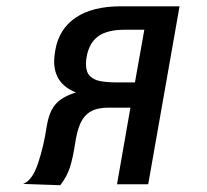

<svg xmlns="http://www.w3.org/2000/svg" viewBox="-20 -570 640 594"><path d="M124 -176Q129 -208 139.2 -228.5Q149.5 -249 167.8 -262Q186 -275 215 -284Q147.5 -310.5 147.5 -380.5Q147.5 -393.5 151 -414.5Q162.5 -480.5 214.2 -515.5Q266 -550.5 354 -550.5H535.5L438.5 0H342L383.5 -237H316Q281 -237 260.2 -224.8Q239.5 -212.5 228.8 -188.5Q218 -164.5 212 -124Q206 -83.5 196.8 -53.8Q187.5 -24 166.5 3L51.5 -1Q80 -11.5 97.8 -65Q115.5 -118.5 124 -176ZM397.5 -315 426.5 -478H365.5Q312.5 -478 284.2 -458Q256 -438 248 -394Q246 -382.5 246 -371.5Q246 -347 258.2 -334.8Q270.5 -322.5 291.5 -318.8Q312.5 -315 346 -315Z"/></svg>

Font: JuliaMono Medium
Style: Italic
Weight: 500
Italic angle: -9°
Monospace: yes
Designer: cormullion
Foundry: corm
Version: Version 0.054; ttfautohint (v1.8.4)